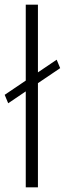

<svg xmlns="http://www.w3.org/2000/svg" viewBox="-35 -800 277 820"><path d="M0 -359 222 -509 207 -545 -15 -395ZM75 -780V0H127V-780Z"/></svg>

Font: Jost Light
Style: Regular
Weight: 300
Version: Version 3.710